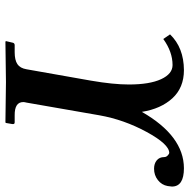

<svg xmlns="http://www.w3.org/2000/svg" viewBox="-15 -683 699 709"><g transform="rotate(90 334.5 -328.5)"><path d="M235.8 -77.1 277.8 -314.9Q292 -397 292 -455.1Q292 -531.2 272.5 -573.7Q252.9 -616.2 220.2 -616.2Q171.4 -616.2 124 -582L106.9 -606.9Q155.8 -657.7 238.8 -658.2Q303.7 -658.2 342.8 -615.7Q381.8 -573.2 393.1 -502.9Q481.9 -657.7 601.1 -658.2Q668.9 -658.2 668.9 -613.8Q668.9 -609.9 667 -598.1Q663.1 -576.2 645 -562Q627 -547.9 603 -547.9Q584 -547.9 572 -557.9Q560.1 -567.9 560.1 -585Q560.1 -592.8 554 -598.4Q547.9 -604 544.9 -604Q512.7 -604 467.3 -520.5Q421.9 -437 405.8 -346.2L358.9 -77.1Q356.9 -69.3 356.9 -64.9Q356.9 -32.7 405.8 -33.2H432.1Q439.5 -33.2 438 -23.9L434.1 -1L432.1 1Q318.4 -1 283.2 -1L133.8 1L131.8 -1L137.2 -23.9Q138.2 -32.7 146 -33.2H172.9Q201.7 -33.2 216.8 -43.2Q231.9 -53.2 235.8 -77.1Z"/></g></svg>

Font: Linux Libertine O
Style: Semibold Italic
Weight: 600
Italic angle: -11.5°
Designer: Philipp H. Poll
Foundry: Philipp H. Poll
Version: Version 5.1.2